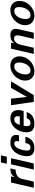

<svg xmlns="http://www.w3.org/2000/svg" viewBox="1702 -2464 776 4220"><g transform="rotate(-90 2090.0 -354.0)"><path d="M188 -500H323L306 -423Q326 -450 346 -468Q366 -486 388.5 -496Q411 -506 438 -510Q465 -514 498 -514L471 -399Q395 -399 339.5 -364.5Q284 -330 267 -256L208 0H73Z M600 -592 630 -722H785L755 -592ZM473 0 588 -500H723L608 0Z M767 -147Q767 -212 786 -277.5Q805 -343 842.5 -395.5Q880 -448 935.5 -481Q991 -514 1063 -514Q1098 -514 1129 -508.5Q1160 -503 1183.5 -488.5Q1207 -474 1220.5 -449.5Q1234 -425 1234 -386Q1234 -371 1232 -356Q1230 -341 1226 -324H1093Q1099 -347 1099 -367Q1099 -393 1087.5 -410.5Q1076 -428 1045 -428Q1017 -428 994.5 -412.5Q972 -397 955 -372.5Q938 -348 926 -317.5Q914 -287 906 -256Q898 -225 894.5 -196.5Q891 -168 891 -148Q891 -112 905 -92Q919 -72 958 -72Q982 -72 998 -79.5Q1014 -87 1025.5 -101.5Q1037 -116 1044.5 -137Q1052 -158 1058 -184H1194Q1171 -86 1108 -36Q1045 14 945 14Q767 14 767 -147Z M1292 -154Q1292 -221 1313.5 -285.5Q1335 -350 1375.5 -401Q1416 -452 1474 -483Q1532 -514 1605 -514Q1652 -514 1685.5 -500.5Q1719 -487 1740 -464Q1761 -441 1771 -409.5Q1781 -378 1781 -342Q1781 -310 1774.5 -281Q1768 -252 1760 -222H1438Q1434 -204 1430.5 -183Q1427 -162 1427 -144Q1427 -115 1441 -93.5Q1455 -72 1495 -72Q1536 -72 1562.5 -95.5Q1589 -119 1602 -155H1738Q1710 -70 1645.5 -28Q1581 14 1484 14Q1382 14 1337 -30.5Q1292 -75 1292 -154ZM1640 -307Q1646 -333 1646 -353Q1646 -386 1630 -407.5Q1614 -429 1576 -429Q1551 -429 1531.5 -419.5Q1512 -410 1497.5 -393.5Q1483 -377 1473.5 -354.5Q1464 -332 1458 -307Z M2110 0H1960L1888 -500H2032L2070 -151L2268 -500H2412Z M2429 -187Q2429 -251 2455 -310Q2481 -369 2526 -414.5Q2571 -460 2630.5 -487Q2690 -514 2756 -514Q2802 -514 2840 -500.5Q2878 -487 2905 -461Q2932 -435 2947 -397.5Q2962 -360 2962 -312Q2962 -248 2936 -189Q2910 -130 2865.5 -85Q2821 -40 2761.5 -13Q2702 14 2636 14Q2590 14 2552 0.5Q2514 -13 2486.5 -39Q2459 -65 2444 -102Q2429 -139 2429 -187ZM2564 -179Q2564 -130 2584 -101Q2604 -72 2652 -72Q2697 -72 2730 -97.5Q2763 -123 2784.5 -160.5Q2806 -198 2816.5 -241.5Q2827 -285 2827 -321Q2827 -370 2807 -399Q2787 -428 2739 -428Q2694 -428 2661 -402.5Q2628 -377 2606.5 -339.5Q2585 -302 2574.5 -258.5Q2564 -215 2564 -179Z M3130 -500H3265L3250 -433Q3271 -457 3290.5 -472.5Q3310 -488 3331 -497Q3352 -506 3376.5 -510Q3401 -514 3431 -514Q3499 -514 3532.5 -482.5Q3566 -451 3566 -394Q3566 -367 3559 -339L3481 0H3346L3415 -299Q3423 -336 3423 -359Q3423 -433 3356 -433Q3325 -433 3301 -419Q3277 -405 3259.5 -382.5Q3242 -360 3231 -332.5Q3220 -305 3214 -279L3150 0H3015Z M3647 -187Q3647 -251 3673 -310Q3699 -369 3744 -414.5Q3789 -460 3848.5 -487Q3908 -514 3974 -514Q4020 -514 4058 -500.5Q4096 -487 4123 -461Q4150 -435 4165 -397.5Q4180 -360 4180 -312Q4180 -248 4154 -189Q4128 -130 4083.5 -85Q4039 -40 3979.5 -13Q3920 14 3854 14Q3808 14 3770 0.5Q3732 -13 3704.5 -39Q3677 -65 3662 -102Q3647 -139 3647 -187ZM3782 -179Q3782 -130 3802 -101Q3822 -72 3870 -72Q3915 -72 3948 -97.5Q3981 -123 4002.5 -160.5Q4024 -198 4034.5 -241.5Q4045 -285 4045 -321Q4045 -370 4025 -399Q4005 -428 3957 -428Q3912 -428 3879 -402.5Q3846 -377 3824.5 -339.5Q3803 -302 3792.5 -258.5Q3782 -215 3782 -179Z"/></g></svg>

Font: Perun
Style: Bold Italic
Weight: 700
Italic angle: -12°
Foundry: Copyright (c) Stefan Peev, Context Ltd, 2016
Version: Version 1.027